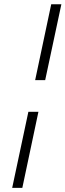

<svg xmlns="http://www.w3.org/2000/svg" viewBox="-20 -694 312 915"><path d="M272.5 -673.8 195.3 -312H147.5L224.1 -673.8ZM163.1 -161.1 86.4 201.2H38.1L115.2 -161.1Z"/></svg>

Font: Linux Biolinum
Style: Italic
Weight: 400
Italic angle: -12°
Designer: Philipp H. Poll
Foundry: Philipp H. Poll
Version: Version 1.1.3 ; ttfautohint (v0.9)